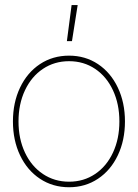

<svg xmlns="http://www.w3.org/2000/svg" viewBox="-20 -748 557 775"><path d="M32.2 -257.8Q32.2 -334 61 -394.5Q89.8 -455.1 141.4 -489.3Q192.9 -523.4 258.8 -523.4Q324.2 -523.4 375.5 -489.3Q426.8 -455.1 455.6 -394.5Q484.4 -334 484.4 -257.8Q484.4 -181.6 455.6 -121.1Q426.8 -60.5 375.5 -26.4Q324.2 7.8 258.8 7.8Q192.9 7.8 141.4 -26.4Q89.8 -60.5 61 -121.1Q32.2 -181.6 32.2 -257.8ZM461.9 -257.8Q461.9 -328.1 436 -383.5Q410.2 -439 364 -470Q317.9 -501 258.8 -501Q199.7 -501 153.3 -470Q106.9 -439 80.8 -383.5Q54.7 -328.1 54.7 -257.8Q54.7 -187.5 80.8 -132.1Q106.9 -76.7 153.3 -45.7Q199.7 -14.6 258.8 -14.6Q317.9 -14.6 364 -45.7Q410.2 -76.7 436 -132.1Q461.9 -187.5 461.9 -257.8ZM269 -727.5H293.5L270.5 -582H250Z"/></svg>

Font: Intratopia Thin
Style: Regular
Weight: 100
Designer: Rasmus Andersson
Foundry: rsms
Version: Version 3.000;Glyphs 3.2.3 (3260)